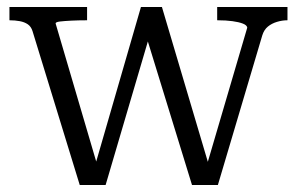

<svg xmlns="http://www.w3.org/2000/svg" viewBox="-20 -529 849 549"><path d="M410 -435 394 -439 529 0H603L730 -428Q735 -444 746 -453Q757 -462 772 -466.5Q787 -471 801 -471H802V-509H601V-471H603Q626 -471 644.5 -468.5Q663 -466 674.5 -461.5Q686 -457 687 -450L568 -45L580 -47L443 -509H383L249 -46L261 -47L139 -462Q139 -466 151.5 -467.5Q164 -469 184.5 -470Q205 -471 227 -471H229V-509H7V-471H8Q23 -471 36.5 -468.5Q50 -466 59.5 -459.5Q69 -453 73 -440L208 0H282Z"/></svg>

Font: Roboto Serif 36pt Light
Style: Regular
Weight: 300
Designer: Greg Gazdowicz
Foundry: Commercial Type
Version: Version 1.008